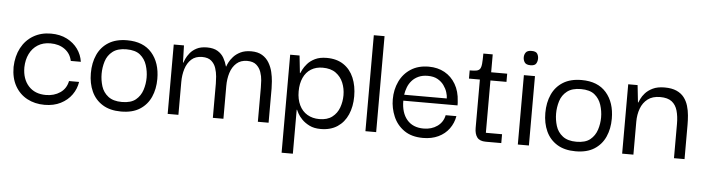

<svg xmlns="http://www.w3.org/2000/svg" viewBox="-46 -759 4113 1122"><g transform="rotate(5 2010.5 -197.5)"><path d="M225 10Q168 10 123 -14Q78 -38 52 -84Q26 -130 26 -195Q28 -259 53.5 -307Q79 -355 124 -381.5Q169 -408 227 -408Q281 -408 321 -387.5Q361 -367 385 -333.5Q409 -300 415 -259H356Q347 -302 313 -326.5Q279 -351 229 -351Q186 -351 155 -331.5Q124 -312 107 -277.5Q90 -243 89 -198Q89 -130 126 -89Q163 -48 228 -48Q276 -48 311.5 -72Q347 -96 356 -141H415Q409 -100 384.5 -65.5Q360 -31 319.5 -10.5Q279 10 225 10Z M674 10Q609 10 565.5 -17Q522 -44 500.5 -91Q479 -138 479 -198Q479 -259 500.5 -306.5Q522 -354 565.5 -381Q609 -408 674 -408Q769 -408 819 -350.5Q869 -293 869 -198Q869 -139 848 -92Q827 -45 784 -17.5Q741 10 674 10ZM674 -46Q727 -46 755 -69Q783 -92 794.5 -127.5Q806 -163 806 -200Q806 -237 794.5 -273Q783 -309 755 -332Q727 -355 674 -355Q623 -355 593.5 -332Q564 -309 553 -273Q542 -237 542 -200Q542 -163 553 -127.5Q564 -92 593.5 -69Q623 -46 674 -46Z M947 0V-407H1007L1010 -306H1012Q1014 -313 1021.5 -329.5Q1029 -346 1043.5 -364Q1058 -382 1082 -394.5Q1106 -407 1143 -407Q1181 -407 1205 -392.5Q1229 -378 1242 -355Q1255 -332 1262 -306H1264Q1266 -314 1274 -330Q1282 -346 1298 -364Q1314 -382 1339.5 -394.5Q1365 -407 1402 -407Q1441 -407 1466.5 -391.5Q1492 -376 1507 -350.5Q1522 -325 1528.5 -297Q1535 -269 1537 -243Q1539 -217 1539 -201V0H1476V-201Q1476 -218 1474.5 -242.5Q1473 -267 1464.5 -291.5Q1456 -316 1437 -332.5Q1418 -349 1383 -349Q1345 -349 1320.5 -327Q1296 -305 1285 -269.5Q1274 -234 1274 -193V0H1212V-201Q1212 -218 1210 -242.5Q1208 -267 1200 -291.5Q1192 -316 1173 -332.5Q1154 -349 1119 -349Q1080 -349 1056 -327Q1032 -305 1021 -269.5Q1010 -234 1010 -193V0Z M1845 10Q1806 10 1779 -3.5Q1752 -17 1734.5 -35Q1717 -53 1708.5 -69Q1700 -85 1698 -90H1696V168H1630V-407H1685L1696 -305H1698Q1700 -310 1708 -326Q1716 -342 1732.5 -361Q1749 -380 1776.5 -393.5Q1804 -407 1845 -407Q1904 -407 1944 -380Q1984 -353 2004 -305.5Q2024 -258 2024 -197Q2024 -137 2003.5 -90Q1983 -43 1943 -16.5Q1903 10 1845 10ZM1832 -47Q1879 -47 1907.5 -69Q1936 -91 1948.5 -125.5Q1961 -160 1961 -198Q1961 -237 1947 -271Q1933 -305 1903.5 -326.5Q1874 -348 1826 -348Q1787 -348 1758 -330Q1729 -312 1713.5 -278Q1698 -244 1698 -198Q1698 -152 1714.5 -117.5Q1731 -83 1761.5 -65Q1792 -47 1832 -47Z M2107 0V-563H2170V0Z M2445 10Q2378 10 2334.5 -20.5Q2291 -51 2270.5 -99.5Q2250 -148 2250 -200Q2250 -257 2272.5 -304.5Q2295 -352 2338.5 -380Q2382 -408 2443 -408Q2496 -408 2536.5 -385.5Q2577 -363 2601.5 -321Q2626 -279 2629 -222Q2630 -218 2630 -210.5Q2630 -203 2630 -197H2312Q2312 -126 2346.5 -85.5Q2381 -45 2444 -45Q2491 -45 2524.5 -69Q2558 -93 2566 -134H2629Q2622 -93 2598 -60Q2574 -27 2535 -8.5Q2496 10 2445 10ZM2314 -232H2564Q2564 -248 2557.5 -268.5Q2551 -289 2537 -308.5Q2523 -328 2500 -341Q2477 -354 2442 -354Q2411 -354 2388 -343.5Q2365 -333 2349.5 -315.5Q2334 -298 2325.5 -276Q2317 -254 2314 -232Z M2813 0Q2777 0 2762 -20Q2747 -40 2747 -75V-368H2809V-52H2904V0ZM2683 -359V-407Q2707 -407 2721.5 -409.5Q2736 -412 2743 -421.5Q2750 -431 2752 -453Q2754 -475 2754 -512H2809V-407H2903V-359Z M3001 0V-407H3066V0ZM3034 -468Q3009 -468 3000 -481Q2991 -494 2991 -511Q2991 -527 3000 -539.5Q3009 -552 3034 -552Q3059 -552 3067 -539.5Q3075 -527 3075 -511Q3075 -494 3067 -481Q3059 -468 3034 -468Z M3340 10Q3275 10 3231.5 -17Q3188 -44 3166.5 -91Q3145 -138 3145 -198Q3145 -259 3166.5 -306.5Q3188 -354 3231.5 -381Q3275 -408 3340 -408Q3435 -408 3485 -350.5Q3535 -293 3535 -198Q3535 -139 3514 -92Q3493 -45 3450 -17.5Q3407 10 3340 10ZM3340 -46Q3393 -46 3421 -69Q3449 -92 3460.5 -127.5Q3472 -163 3472 -200Q3472 -237 3460.5 -273Q3449 -309 3421 -332Q3393 -355 3340 -355Q3289 -355 3259.5 -332Q3230 -309 3219 -273Q3208 -237 3208 -200Q3208 -163 3219 -127.5Q3230 -92 3259.5 -69Q3289 -46 3340 -46Z M3613 0V-407H3668L3679 -306H3681Q3683 -311 3690.5 -327.5Q3698 -344 3714 -362Q3730 -380 3757.5 -393.5Q3785 -407 3827 -407Q3869 -407 3897 -394.5Q3925 -382 3941.5 -360.5Q3958 -339 3966 -312Q3974 -285 3976.5 -256.5Q3979 -228 3979 -201V0H3917V-201Q3917 -245 3907.5 -278.5Q3898 -312 3874 -330.5Q3850 -349 3806 -349Q3761 -349 3733 -327.5Q3705 -306 3692 -270.5Q3679 -235 3679 -193V0Z"/></g></svg>

Font: Darker Grotesque Medium
Style: Regular
Weight: 500
Designer: Gabriel Lam
Foundry: TypeRant
Version: Version 1.000;gftools[0.9.28]